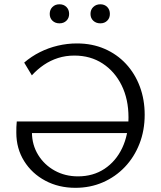

<svg xmlns="http://www.w3.org/2000/svg" viewBox="-20 -871 755 900"><path d="M333.5 9.4Q255 9.4 192.4 -24Q129.7 -57.4 93.1 -116Q56.5 -174.7 56.5 -249Q56.5 -263 56.8 -275.8Q57.1 -288.5 58.6 -301.5L132.4 -283.6Q130.8 -277.5 130.3 -267.9Q129.7 -258.3 129.7 -250.1Q130.2 -191.4 159 -144.7Q187.8 -98.1 236.5 -71.2Q285.2 -44.3 345.5 -44.3Q416.7 -44.3 470 -79.7Q523.3 -115.1 552.8 -177.2Q582.3 -239.3 582.3 -320.8Q582.3 -406 550.1 -471.1Q517.9 -536.2 461 -573.3Q404.2 -610.5 328.7 -610.5Q287.8 -610.5 252.1 -599.1Q216.5 -587.7 186 -567.1Q155.6 -546.5 129.3 -517.8L93.4 -577.6Q127.3 -606.7 166.9 -626.5Q206.5 -646.4 250.7 -656.9Q295 -667.4 340.7 -667.4Q412 -667.4 470.4 -642Q528.7 -616.7 570.7 -571.4Q612.7 -526.1 635.5 -465.1Q658.2 -404.1 658.2 -333.2Q658.2 -259.5 633.8 -197.2Q609.5 -134.8 565.5 -88.5Q521.5 -42.2 462.4 -16.4Q403.2 9.4 333.5 9.4ZM96 -247.4 58.6 -301.5H607.8V-247.4ZM258.8 -761.6Q238.8 -761.6 226 -773.8Q213.1 -786.1 213.1 -805.7Q213.1 -825.7 225.9 -838.3Q238.6 -850.9 258.8 -850.9Q278.8 -850.9 291.4 -838.3Q304 -825.7 304 -805.7Q304 -786.3 291.4 -774Q278.8 -761.6 258.8 -761.6ZM450.5 -761.6Q430.4 -761.6 417.3 -773.8Q404.2 -786.1 404.2 -805.7Q404.2 -825.7 417.3 -838.3Q430.4 -850.9 450.5 -850.9Q470.1 -850.9 482.6 -838.3Q495.1 -825.7 495.1 -805.7Q495.1 -786.3 482.6 -774Q470.1 -761.6 450.5 -761.6Z"/></svg>

Font: Ysabeau
Style: Bold
Weight: 700
Designer: Christian Thalmann (Catharsis Fonts)
Version: Version 2.000;gftools[0.9.27.dev2+g8671c4b]